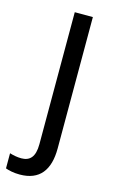

<svg xmlns="http://www.w3.org/2000/svg" viewBox="-160 -584 521 871"><g transform="rotate(15 100.5 -148.0)"><path d="M27 240C120 240 163 183 163 81V-536H78V84C78 145 54 167 15 167C-5 167 -23 163 -40 158V229C-24 235 -1 240 27 240Z"/></g></svg>

Font: Noto Sans Malayalam SemiCondensed
Style: Regular
Weight: 400
Width: 4
Designer: Jelle Bosma - Monotype Design Team
Foundry: Monotype Imaging Inc.
Version: Version 2.104